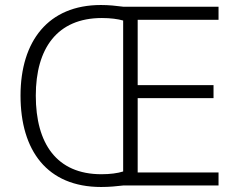

<svg xmlns="http://www.w3.org/2000/svg" viewBox="-20 -741 954 767"><path d="M383 -721C173 -721 62 -577 62 -359C62 -140 168 6 384 6C417 6 446 3 472 0H853V-52H530V-349H833V-401H530V-662H853V-714H474C442 -718 416 -721 383 -721ZM387 -669C422 -669 451 -665 472 -659V-56C450 -49 420 -45 385 -45C206 -45 123 -168 123 -359C123 -547 208 -669 387 -669Z"/></svg>

Font: Noto Sans Ethiopic Light
Style: Regular
Weight: 300
Designer: Monotype Design Team
Foundry: Monotype Imaging Inc.
Version: Version 2.102